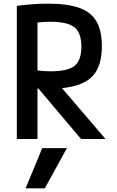

<svg xmlns="http://www.w3.org/2000/svg" viewBox="-20 -760 640 1050"><path d="M72 -728Q126 -735 167 -737.5Q208 -740 243 -740Q349 -740 413.5 -717Q478 -694 507.5 -643Q537 -592 537 -508Q537 -398 486.5 -344Q436 -290 319 -278L557 0H423L190 -276Q188 -276 185 -276V0H72ZM185 -375Q222 -370 256 -370Q351 -370 388 -400Q425 -430 425 -505Q425 -581 387 -611Q349 -641 254 -641Q237 -641 220 -640Q203 -639 185 -637ZM225 270 346 50H211L120 270Z"/></svg>

Font: M PLUS Code Latin 60 Medium
Style: Regular
Weight: 500
Width: 7
Monospace: yes
Designer: Coji Morishita
Foundry: UNDERFOREST DESIGN
Version: Version 1.005; ttfautohint (v1.8.3)